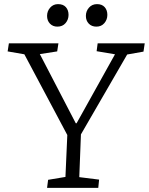

<svg xmlns="http://www.w3.org/2000/svg" viewBox="-20 -910 721 930"><path d="M347 -313H351L537 -647L448 -662L453 -700H681L675 -660L596 -646L372 -259L364 -52L460 -40L456 0H208L213 -39L297 -53L306 -256L98 -647L17 -661L23 -700H263L257 -661L173 -648ZM208 -833Q208 -856 223 -873Q238 -890 261 -890Q286 -890 299 -875.5Q312 -861 312 -838Q312 -815 297.5 -798Q283 -781 258 -781Q236 -781 222 -795.5Q208 -810 208 -833ZM396 -833Q396 -856 411 -873Q426 -890 450 -890Q474 -890 487 -875.5Q500 -861 500 -838Q500 -815 485.5 -798Q471 -781 447 -781Q424 -781 410 -795.5Q396 -810 396 -833Z"/></svg>

Font: Literata 12pt Light
Style: Italic
Weight: 300
Italic angle: -2°
Designer: Latin by Veronika Burian and Jose Scaglione. Greek by Irene Vlachou. Cyrillic by Vera Evstafieva
Foundry: TypeTogether
Version: Version 3.002